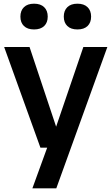

<svg xmlns="http://www.w3.org/2000/svg" viewBox="-20 -800 604 1040"><path d="M155.5 220 235.5 0 280 -102 431.5 -545.5H561.5L285 220ZM199 0 2.5 -545.5H140L322 0ZM399.5 -640.5Q364 -640.5 344.8 -659Q325.5 -677.5 325.5 -710Q325.5 -742.5 344.8 -761.2Q364 -780 399.5 -780Q435 -780 454.2 -761.2Q473.5 -742.5 473.5 -710Q473.5 -677.5 454.2 -659Q435 -640.5 399.5 -640.5ZM164.5 -640.5Q129 -640.5 109.8 -659Q90.5 -677.5 90.5 -710Q90.5 -742.5 109.8 -761.2Q129 -780 164.5 -780Q200 -780 219.2 -761.2Q238.5 -742.5 238.5 -710Q238.5 -677.5 219.2 -659Q200 -640.5 164.5 -640.5Z"/></svg>

Font: Encode Sans Condensed Thin SemiBold
Style: Regular
Weight: 600
Version: Version 3.002